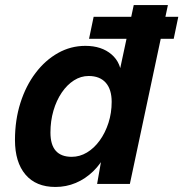

<svg xmlns="http://www.w3.org/2000/svg" viewBox="-20 -730 728 762"><path d="M200 12Q122.8 12 81.1 -37.1Q39.4 -86.2 39.4 -174.4Q39.4 -253.6 61 -321.6Q82.6 -389.6 121.1 -440.4Q159.6 -491.2 210.2 -519.6Q260.8 -548 318.8 -548Q383.2 -548 422.8 -513.9Q462.4 -479.8 462.2 -420.8L445.2 -403.4L510.8 -710H646.4L495.4 0H365.4L390.4 -142.4L401.4 -122.4Q381.4 -80.8 350.1 -50.4Q318.8 -20 280.7 -4Q242.6 12 200 12ZM264.6 -107.6Q296.6 -107.6 325.2 -124.8Q353.8 -142 375.8 -172.5Q397.8 -203 410.5 -242.4Q423.2 -281.8 423.2 -325.6Q423.2 -375.4 399.6 -401.9Q376 -428.4 331.8 -428.4Q300.8 -428.4 273.5 -411Q246.2 -393.6 225.1 -362.6Q204 -331.6 192.1 -290.8Q180.2 -250 180.2 -203.8Q180.2 -155.4 201.4 -131.5Q222.6 -107.6 264.6 -107.6ZM333.4 -576 351.6 -663.2H687.6L669.4 -576Z"/></svg>

Font: Geist Mono
Style: Italic
Weight: 400
Italic angle: -12°
Monospace: yes
Designer: Basement.studio, Andrés Briganti, Mateo Zaragoza
Foundry: Basement.studio, Vercel, Andrés Briganti, Guido Ferreyra, Mateo Zaragoza
Version: Version 1.500